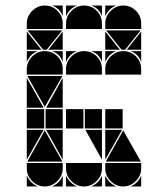

<svg xmlns="http://www.w3.org/2000/svg" viewBox="-20 -677 607 695"><path d="M284 -492Q311 -492 330 -473Q349 -454 349 -427V-407H219V-427Q219 -453 238.5 -472.5Q258 -492 284 -492ZM284 -657Q311 -657 330 -638Q349 -619 349 -592V-572H219V-592Q219 -618 238.5 -637.5Q258 -657 284 -657ZM426 -492Q453 -492 472 -473Q491 -454 491 -427V-407H361V-427Q361 -453 380.5 -472.5Q400 -492 426 -492ZM426 -657Q453 -657 472 -638Q491 -619 491 -592V-572H361V-592Q361 -618 380.5 -637.5Q400 -657 426 -657ZM426 -2Q400 -2 380.5 -21.5Q361 -41 361 -67V-87H491V-67Q491 -41 471.5 -21.5Q452 -2 426 -2ZM284 -2Q258 -2 238.5 -21.5Q219 -41 219 -67V-87H349V-67Q349 -41 329.5 -21.5Q310 -2 284 -2ZM363 -92 426 -205 490 -92ZM489 -567 433 -497H420L364 -567ZM282 -212H219V-282H282ZM424 -212H361V-282H424ZM349 -212H287V-282H349ZM361 -207H422L361 -99ZM349 -207V-99L289 -207ZM361 -497V-563L414 -497ZM491 -497H439L491 -563ZM219 -42Q231 -14 259 -2H219ZM361 -42Q373 -14 401 -2H361ZM361 -492H401Q387 -487 377 -477Q367 -467 361 -453ZM310 -2Q324 -8 334 -18Q344 -28 349 -42V-2ZM361 -657H401Q387 -652 377 -642Q367 -632 361 -618ZM219 -657H259Q245 -652 235 -642Q225 -632 219 -618ZM219 -492H259Q245 -487 235 -477Q225 -467 219 -453ZM452 -2Q466 -8 476 -18Q486 -28 491 -42V-2ZM349 -657V-618Q339 -647 310 -657ZM491 -492V-453Q481 -482 452 -492ZM349 -492V-453Q339 -482 310 -492ZM142 -492Q169 -492 188 -473Q207 -454 207 -427V-407H77V-427Q77 -453 96.5 -472.5Q116 -492 142 -492ZM142 -657Q169 -657 188 -638Q207 -619 207 -592V-572H77V-592Q77 -618 96.5 -637.5Q116 -657 142 -657ZM142 -2Q116 -2 96.5 -21.5Q77 -41 77 -67V-87H207V-67Q207 -41 187.5 -21.5Q168 -2 142 -2ZM79 -92 142 -205 206 -92ZM206 -402 142 -290 79 -402ZM205 -567 149 -497H136L80 -567ZM140 -212H77V-282H140ZM207 -212H145V-282H207ZM77 -287V-395L138 -287ZM77 -207H138L77 -99ZM207 -287H147L207 -395ZM207 -207V-99L147 -207ZM77 -497V-563L130 -497ZM207 -497H155L207 -563ZM77 -42Q89 -14 117 -2H77ZM77 -492H117Q103 -487 93 -477Q83 -467 77 -453ZM168 -2Q182 -8 192 -18Q202 -28 207 -42V-2ZM207 -492V-453Q197 -482 168 -492ZM207 -657V-618Q197 -647 168 -657Z"/></svg>

Font: CAT DyFa
Style: Regular
Weight: 400
Designer: Peter Wiegel
Foundry: Peter Wiegel
Version: Version 1.001; ttfautohint (v1.3)